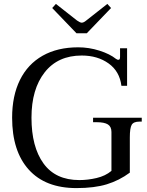

<svg xmlns="http://www.w3.org/2000/svg" viewBox="-20 -952 753 982"><path d="M247 -911 266 -932 374 -847Q390 -836 398 -836Q408 -836 421 -847L529 -932L548 -911L424 -782H371ZM42 -350Q42 -462 82 -543Q122 -624 198 -667Q274 -710 380 -710Q435 -710 488.5 -693Q542 -676 573 -651Q581 -646 584 -646Q590 -646 592 -649.5Q594 -653 594 -661V-705H630V-513H601Q592 -587 535.5 -627.5Q479 -668 398 -668Q276 -668 208.5 -582Q141 -496 141 -350Q141 -201 202.5 -116Q264 -31 386 -31Q429 -31 474 -41.5Q519 -52 550 -78V-277Q550 -304 532 -315.5Q514 -327 474 -327H456V-350H705V-330H693Q663 -330 653.5 -313.5Q644 -297 644 -249V-69Q590 -29 526.5 -9.5Q463 10 371 10Q212 10 127 -84.5Q42 -179 42 -350Z"/></svg>

Font: TavirajRegular
Style: Regular
Weight: 400
Designer: Katatrad Team
Foundry: CadsonDemak
Version: Version 1.000